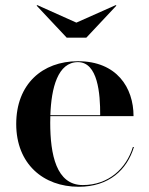

<svg xmlns="http://www.w3.org/2000/svg" viewBox="-20 -704 570 734"><path d="M272 -617.5 122.5 -684.5 120 -682.5 235 -560H310L425 -682.5L422.5 -684.5ZM492 -142H488C463 -60 395 3.5 296.5 3.5C195 3.5 172 -113.5 172 -235C172 -243.5 172 -252 172.5 -260H490.5C490.5 -369 426.5 -470 278 -470C142 -470 42 -382.5 42 -230C42 -77.5 145.5 10 281 10C397 10 466 -55.5 492 -142ZM278 -466.5C354 -466.5 363.5 -346 363 -263.5H172.5C176 -368 201 -466.5 278 -466.5Z"/></svg>

Font: Bodoni* 48pt Medium
Style: Regular
Weight: 500
Version: Version 2.3